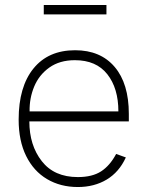

<svg xmlns="http://www.w3.org/2000/svg" viewBox="-20 -742 598 772"><path d="M293 -30Q351 -30 386.5 -53Q422 -76 447 -123L486 -109Q459 -50 409 -20Q359 10 293 10Q223 10 169 -22Q115 -54 85 -115Q55 -176 55 -261Q55 -393 114.5 -466.5Q174 -540 282 -540Q384 -540 441 -473Q498 -406 498 -284V-254H98Q98 -158 148 -94Q198 -30 293 -30ZM456 -294Q456 -387 411.5 -443.5Q367 -500 281 -500Q220 -500 178.5 -470.5Q137 -441 117.5 -394Q98 -347 99 -294ZM408 -684H156V-722H408Z"/></svg>

Font: Morrison Thin
Style: Regular
Weight: 100
Designer: Pablo Impallari, Rodrigo Fuenzalida (Modified by Dan O. Williams)
Version: Version 0.03;June 6, 2019;FontCreator 11.5.0.2425 64-bit; tt